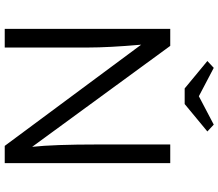

<svg xmlns="http://www.w3.org/2000/svg" viewBox="-76 -848 924 812"><g transform="rotate(90 386.0 -442.0)"><path d="M102 0V-700H174L601 -116Q591 -206 591 -394V-700H670V0H597L169 -577Q181 -440 181 -351V0ZM238 -857 267 -884 387 -821 507 -884 536 -857 420 -761H354Z"/></g></svg>

Font: Easer Grotesk Light
Style: Regular
Weight: 300
Designer: Boardeaser, Bonnie Shaver-Troup, Thomas Jockin
Foundry: Lexend
Version: Version 1.008;Glyphs 3.1.2 (3151)